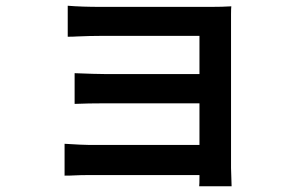

<svg xmlns="http://www.w3.org/2000/svg" viewBox="-20 -580 1040 669"><path d="M333 -556H566H650H714Q756 -556 786 -558Q785 -551 785 -530V-495V-451V-366V-261V-152V-57V5L787 69H674Q675 62 675 37V0V-66V-156V-254V-346V-418V-455H642H586H518H447H382H333Q295 -455 249 -453Q235 -452 216 -452V-560Q264 -556 333 -556ZM344 -322H387H460H545H628H694H728V-220H694H628H545H460H388H344Q288 -220 240 -218V-325Q315 -322 344 -322ZM290 -75H340H421H516H610H686H729V30H683H605H512H418H339H290Q260 30 243 31Q226 32 205 32V-79Q269 -75 290 -75Z"/></svg>

Font: Merged Yaku Han JP SemiBold
Style: Regular
Weight: 600
Designer: Ryoko NISHIZUKA 西塚涼子 (kana, bopomofo & ideographs); Paul D. Hunt (Latin, Greek & Cyrillic); Sandoll Communications 산돌커뮤니
Foundry: Adobe
Version: Version 2.004